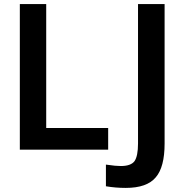

<svg xmlns="http://www.w3.org/2000/svg" viewBox="-20 -732 902 939"><path d="M77 0V-712H206V-106H509V0ZM498 73Q524 77 542 78.5Q560 80 571 80Q620 80 638 56Q655 31 655 -30V-712H785V-30Q785 85 742 135Q699 187 595 187Q570 187 546 185Q522 183 498 179Z"/></svg>

Font: PRinguin Sans
Style: Bold
Weight: 700
Designer: Vernon Adams
Foundry: Vernon Adams
Version: ""